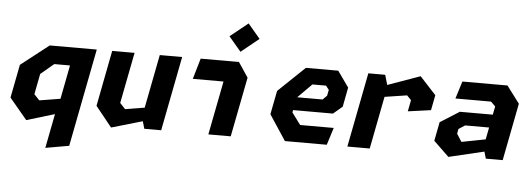

<svg xmlns="http://www.w3.org/2000/svg" viewBox="-59 -1007 3839 1389"><g transform="rotate(5 1860.0 -312.5)"><path d="M307.5 200 478.5 170 616.5 -541H275L72 -382.5L25 -140.5L152.5 12L356 -49.5ZM195 -180 224 -329.5 319.5 -409.5H433.5L386 -163.5L234 -138.5Z M891 -541H728.5L650 -135.5L768.5 12L993.5 -53.5L1009 0H1131.5L1236.5 -541H1074L998.5 -152.5L858 -129.5L819 -171Z M1474 0H1636.5L1721 -433.5L1649 -541H1371L1327 -390.5H1550ZM1564.5 -720.5 1653.5 -615.5 1783 -720.5 1694.5 -825Z M2030 0H2334L2373.5 -125.5H2129.5L2066 -211.5L2069.5 -228.5H2359L2425 -284.5L2452 -425.5L2370 -541H2135L1942 -356.5L1908.5 -184.5ZM2091 -323.5 2192.5 -425.5H2291.5L2314 -396.5L2305.5 -353.5L2275 -323.5Z M2897 -292 3063.5 -315 3085 -425.5 2967.5 -553 2732 -469 2711 -541H2588.5L2483.5 0H2646L2720 -381.5L2882 -406.5L2913 -374.5Z M3489 0H3611.5L3692.5 -416.5L3599 -541H3271.5L3232 -414.5H3491L3523.5 -382L3511.5 -321.5H3272.5L3133 -233.5L3106.5 -96.5L3218 11L3474.5 -50ZM3266.5 -162 3273 -196.5 3319 -226.5H3493L3476 -139L3302.5 -105.5Z"/></g></svg>

Font: Monaspace Krypton ExtraBold
Style: Italic
Weight: 800
Italic angle: -11°
Designer: Riley Cran & the Lettermatic Team
Foundry: Lettermatic
Version: Version 1.101 (Monaspace Krypton)